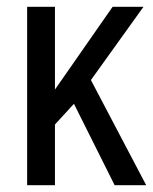

<svg xmlns="http://www.w3.org/2000/svg" viewBox="-20 -546 451 566"><path d="M60 0V-526H142V-282L312 -526H403L248 -310L411 0H318L198 -240L142 -179V0Z"/></svg>

Font: Archivo Narrow
Style: Regular
Weight: 400
Designer: Hector Gatti
Foundry: Omnibus-Type
Version: Version 3.002